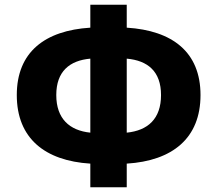

<svg xmlns="http://www.w3.org/2000/svg" viewBox="-20 -778 918 812"><path d="M362 14H516V-86C709 -98 828 -193 828 -376C828 -558 709 -649 516 -661V-758H362V-661C170 -649 51 -558 51 -376C51 -193 170 -98 362 -86ZM362 -217C274 -226 218 -276 218 -376C218 -476 274 -522 362 -530ZM516 -530C605 -522 661 -476 661 -376C661 -275 605 -226 516 -217Z"/></svg>

Font: Noto Sans TC Black
Style: Regular
Weight: 900
Designer: Ryoko NISHIZUKA 西塚涼子 (kana, bopomofo & ideographs); Paul D. Hunt (Latin, Greek & Cyrillic); Sandoll Communications 산돌커뮤니
Foundry: Adobe
Version: Version 2.004;hotconv 1.0.118;makeotfexe 2.5.65603